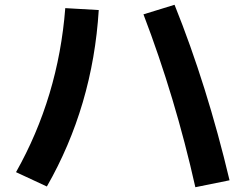

<svg xmlns="http://www.w3.org/2000/svg" viewBox="-20 -755 1040 803"><path d="M710 -735Q846 -397 940 -1L797 28Q713 -347 580 -695ZM253 -721 393 -713Q368 -311 176 25L47 -35Q224 -349 253 -721Z"/></svg>

Font: Mplus 1p Bold
Style: Bold
Weight: 700
Version: Version 1.061